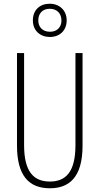

<svg xmlns="http://www.w3.org/2000/svg" viewBox="-20 -1091 533 1028"><path d="M247 -893C300 -893 337 -928 337 -982C337 -1036 298 -1071 246 -1071C194 -1071 156 -1038 156 -982C156 -926 196 -893 247 -893ZM248 -921C206 -921 185 -948 185 -982C185 -1018 207 -1044 246 -1044C285 -1044 309 -1019 309 -981C309 -945 285 -921 248 -921ZM422 -311V-807H384V-314C384 -166 329 -119 247 -119C160 -119 109 -172 109 -314V-807H71V-311C71 -153 133 -83 247 -83C348 -83 422 -139 422 -311Z"/></svg>

Font: Noto Sans Kannada UI ExtraCondensed ExtraLight
Style: Regular
Weight: 200
Width: 2
Designer: Jelle Bosma - Monotype Design Team
Foundry: Monotype Imaging Inc.
Version: Version 2.005